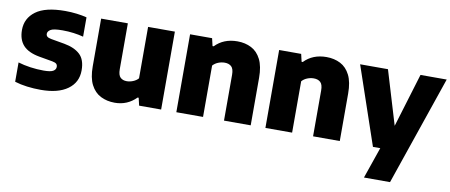

<svg xmlns="http://www.w3.org/2000/svg" viewBox="-68 -835 3122 1331"><g transform="rotate(10 1493.0 -169.0)"><path d="M226 10.5Q176.5 10.5 129.2 4.5Q82 -1.5 42 -14V-150Q81.5 -138 128.2 -131.2Q175 -124.5 222.5 -124.5Q271 -124.5 289.5 -135.5Q308 -146.5 308 -165Q308 -179 300 -186.5Q292 -194 271 -198L176.5 -214.5Q98.5 -228.5 62.2 -268.2Q26 -308 26 -376Q26 -458.5 93 -508Q160 -557.5 299 -557.5Q340.5 -557.5 380.8 -552.5Q421 -547.5 451.5 -539.5V-403.5Q420 -412 382 -417Q344 -422 304.5 -422Q240 -422 220 -409.2Q200 -396.5 200 -380Q200 -367.5 208.2 -360.2Q216.5 -353 237.5 -349L332 -332.5Q404 -319.5 443 -283.2Q482 -247 482 -171.5Q482 -86.5 414.8 -38Q347.5 10.5 226 10.5Z M746.5 9.5Q690.5 9.5 646.8 -12.8Q603 -35 578 -83.8Q553 -132.5 553 -212.5V-548.5H741V-226Q741 -184 757.8 -168Q774.5 -152 802.5 -152Q824 -152 846.5 -161Q869 -170 883.5 -186.5V-548.5H1072V0H917L904.5 -53.5H897Q835 9.5 746.5 9.5Z M1179 0V-548.5H1334L1346.5 -495H1354.5Q1414.5 -557.5 1511.5 -557.5Q1566.5 -557.5 1609.8 -535.2Q1653 -513 1677.8 -463.8Q1702.5 -414.5 1702.5 -334.5V0H1514.5V-322.5Q1514.5 -364.5 1497.2 -380.5Q1480 -396.5 1450 -396.5Q1427 -396.5 1404.5 -387.5Q1382 -378.5 1367 -361.5V0Z M1806 0V-548.5H1961L1973.5 -495H1981.5Q2041.5 -557.5 2138.5 -557.5Q2193.5 -557.5 2236.8 -535.2Q2280 -513 2304.8 -463.8Q2329.5 -414.5 2329.5 -334.5V0H2141.5V-322.5Q2141.5 -364.5 2124.2 -380.5Q2107 -396.5 2077 -396.5Q2054 -396.5 2031.5 -387.5Q2009 -378.5 1994 -361.5V0Z M2563 0 2376 -548.5H2572L2686 -170L2801 -548.5H2985.5L2722 220H2538.5L2614.5 0Z"/></g></svg>

Font: Encode Sans XBd
Style: Regular
Weight: 800
Designer: Multiple Designers
Foundry: Impallari Type
Version: Version 3.002; ttfautohint (v1.8.3) -l 8 -r 50 -G 200 -x 14 